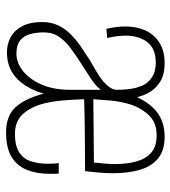

<svg xmlns="http://www.w3.org/2000/svg" viewBox="16 -582 576 649"><g transform="rotate(90 304.5 -258.0)"><path d="M156 7Q130 7 106.5 -5.5Q83 -18 69 -44.5Q55 -71 55 -112Q55 -142 66 -165.5Q77 -189 96 -208Q115 -227 137.5 -242.5Q160 -258 182 -272Q202 -284 220.5 -294.5Q239 -305 253 -316.5Q267 -328 275.5 -340Q284 -352 284 -365Q284 -436 260.5 -466Q237 -496 193 -496Q144 -496 122.5 -467Q101 -438 101 -394Q101 -380 103 -364.5Q105 -349 109 -332L78 -329Q74 -346 72 -362Q70 -378 70 -393Q70 -431 83.5 -461Q97 -491 125 -508.5Q153 -526 194 -526Q230 -526 253 -513Q276 -500 289.5 -479Q303 -458 309 -433Q331 -480 363.5 -503Q396 -526 443 -526Q490 -526 517 -503Q544 -480 555 -440.5Q566 -401 566 -351Q566 -329 564 -305.5Q562 -282 559 -257Q513 -257 466 -256.5Q419 -256 380 -255.5Q341 -255 316 -254Q317 -216 320 -182Q323 -148 330 -119Q341 -75 365.5 -47.5Q390 -20 433 -20Q473 -20 495 -34Q517 -48 525.5 -73.5Q534 -99 534 -132Q534 -140 533.5 -149.5Q533 -159 532 -168H567Q568 -161 568 -153.5Q568 -146 568 -138Q568 -94 555 -61Q542 -28 511.5 -9Q481 10 428 10Q373 10 343.5 -21.5Q314 -53 297 -117Q287 -82 268.5 -53.5Q250 -25 222.5 -9Q195 7 156 7ZM161 -25Q193 -25 221 -47.5Q249 -70 266.5 -110.5Q284 -151 284 -205Q284 -223 284 -240Q284 -257 284 -275Q284 -293 284 -310Q269 -291 243.5 -275Q218 -259 191 -241Q166 -225 142.5 -207.5Q119 -190 104.5 -168.5Q90 -147 90 -118Q90 -90 96.5 -69Q103 -48 118.5 -36.5Q134 -25 161 -25ZM316 -285 530 -287Q532 -306 533.5 -324.5Q535 -343 535 -359Q535 -400 526 -431.5Q517 -463 496 -481Q475 -499 438 -499Q398 -499 374 -476.5Q350 -454 336 -418Q330 -400 326 -381Q322 -362 320 -339Q318 -316 316 -285Z"/></g></svg>

Font: Truculenta Thin
Style: Regular
Weight: 250
Version: Version 1.002